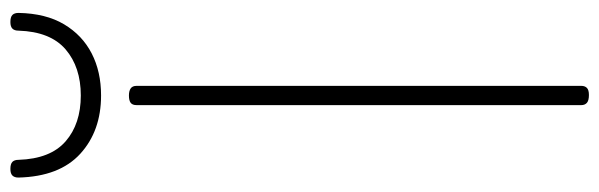

<svg xmlns="http://www.w3.org/2000/svg" viewBox="-422 -746 1182 379"><g transform="rotate(-90 169.5 -557.0)"><path d="M171 14Q160 14 155.5 10Q151 6 151 -1V-879Q151 -887 155.5 -890.5Q160 -894 170 -894Q179 -894 184 -890.5Q189 -887 189 -879V-1Q189 6 185 10Q181 14 171 14ZM170 -949Q100 -949 55 -990Q10 -1031 8 -1112Q8 -1120 12 -1124Q16 -1128 25 -1128Q35 -1128 39 -1124Q43 -1120 43 -1112Q45 -1049 79.5 -1019Q114 -989 170 -989Q226 -989 261 -1019Q296 -1049 298 -1112Q298 -1120 302 -1124Q306 -1128 315 -1128Q325 -1128 329 -1124Q333 -1120 333 -1112Q332 -1058 310.5 -1022Q289 -986 253 -967.5Q217 -949 170 -949Z"/></g></svg>

Font: Playwrite HR Lijeva Thin
Style: Regular
Weight: 250
Designer: Veronika Burian, José Scaglione
Foundry: TypeTogether
Version: Version 1.002